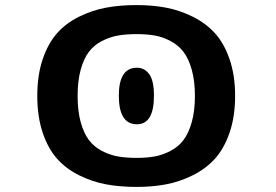

<svg xmlns="http://www.w3.org/2000/svg" viewBox="-20 -726 1090 757"><path d="M518.5 11Q453 11 398 0.8Q343 -9.5 291.8 -35Q240.5 -60.5 205 -100.2Q169.5 -140 148.2 -203.2Q127 -266.5 127 -348Q127 -429.5 148.2 -492.2Q169.5 -555 205 -595Q240.5 -635 291.8 -660.2Q343 -685.5 398 -695.8Q453 -706 518.5 -706Q581 -706 635 -695.8Q689 -685.5 740.2 -660Q791.5 -634.5 827.5 -595Q863.5 -555.5 885.2 -492.2Q907 -429 907 -348Q907 -266.5 885.2 -203.2Q863.5 -140 827.5 -100.2Q791.5 -60.5 740.2 -35Q689 -9.5 635 0.8Q581 11 518.5 11ZM518.5 -103.5Q558.5 -103.5 590 -109.2Q621.5 -115 652.2 -131Q683 -147 703.2 -173.5Q723.5 -200 736 -244.2Q748.5 -288.5 748.5 -348Q748.5 -407 736 -451.2Q723.5 -495.5 703.2 -521.8Q683 -548 652.2 -564.2Q621.5 -580.5 590 -586Q558.5 -591.5 518.5 -591.5Q477 -591.5 444.8 -585.8Q412.5 -580 381.8 -564.2Q351 -548.5 330.8 -522Q310.5 -495.5 298.2 -451.5Q286 -407.5 286 -348Q286 -288.5 298.2 -244.2Q310.5 -200 330.8 -173.5Q351 -147 381.8 -131Q412.5 -115 444.8 -109.2Q477 -103.5 518.5 -103.5ZM520 -236Q448.5 -236 448.5 -349Q448.5 -459 520 -459Q549.5 -459 568.2 -433.8Q587 -408.5 587 -349Q587 -236 520 -236Z"/></svg>

Font: League Mono Extended SemiBold
Style: Regular
Weight: 600
Width: 9
Designer: Tyler Finck
Foundry: The League of Moveable Type / Tyler Finck
Version: Version 2.210